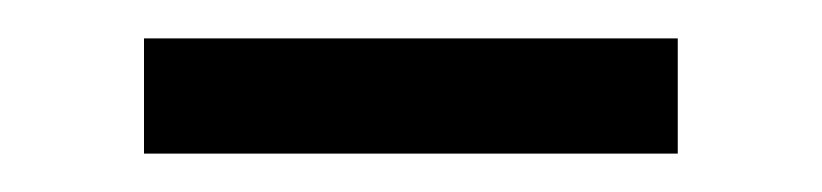

<svg xmlns="http://www.w3.org/2000/svg" viewBox="-20 -381 428 100"><path d="M55 -301V-361H333V-301Z"/></svg>

Font: Hedvig Letters Serif
Style: Regular
Weight: 400
Designer: Alexander Örn & Tor Weibull
Foundry: Kanon Foundry
Version: Version 1.000